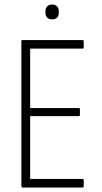

<svg xmlns="http://www.w3.org/2000/svg" viewBox="-20 -833 452 853"><path d="M80 0Q75 0 75 -6V-649Q75 -655 79 -655H347Q352 -655 352 -649V-624Q352 -617 347 -617H114V-353H330Q335 -353 335 -347V-322Q335 -317 330 -317H114V-38H347Q352 -38 352 -31V-6Q352 0 347 0ZM212 -747Q198 -747 190 -754.5Q182 -762 182 -776V-783Q182 -797 190 -805Q198 -813 212 -813Q226 -813 233.5 -805Q241 -797 241 -783V-776Q241 -762 233.5 -754.5Q226 -747 212 -747Z"/></svg>

Font: Sofia Sans Condensed ExtraLight
Style: Regular
Weight: 250
Version: Version 4.100